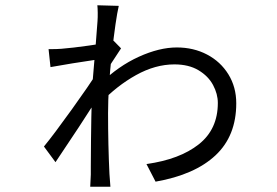

<svg xmlns="http://www.w3.org/2000/svg" viewBox="-20 -664 1040 721"><path d="M798 -277.4Q798 -311.2 780.1 -344.7Q762.2 -378.2 725.5 -400.2Q688.8 -422.2 635 -422.2Q563.2 -422.2 490.9 -382Q418.6 -341.8 357.6 -277.6L357.8 -350.8Q424.6 -416 501.5 -450.9Q578.4 -485.8 644 -485.8Q706.8 -485.8 757.5 -459.2Q808.2 -432.6 837.7 -384.8Q867.2 -337 867.2 -276Q867.2 -153.6 789.2 -80.6Q711.2 -7.6 564.2 18.2L530 -48Q654.8 -65.4 726.4 -122Q798 -178.6 798 -277.4ZM345.6 -644.2 426 -642Q414.4 -592.4 400.1 -463.5Q385.8 -334.6 385.8 -239.4Q385.8 -119.2 391 -10.8Q392.6 8.4 394.6 37.2H318.8Q320 14.8 321 -8.6V-38.6Q322 -253.4 326.8 -346Q330.2 -392.2 339.8 -501.4L346.2 -585Q347.2 -598.6 347 -615.8Q346.8 -633 345.6 -644.2ZM169.6 -412 162.4 -479.4Q195 -479.4 210.4 -480.8Q251.4 -484 315.7 -493.1Q380 -502.2 406.6 -511L434.6 -482.4Q390.4 -415.8 379.2 -396.2L354.2 -304.2Q327.6 -267.8 275.4 -185.6Q193.2 -61.8 188.4 -55L145 -113.8Q181.8 -158.6 249.6 -253Q317.4 -347.4 341 -386.2L342.8 -420.6L351.6 -441.4Q243 -425.4 169.6 -412Z"/></svg>

Font: 寒蝉端黑体 Light
Style: Regular
Weight: 300
Designer: ChillDuanSans {Warren2060}; 
Source Han Sans {Ryoko NISHIZUKA 西塚涼子 (kana, bopomofo & ideographs); Paul D. Hunt (Latin, G
Foundry: ChillType&Adobe
Version: Version 1.300;Glyphs 3.3 (3306)